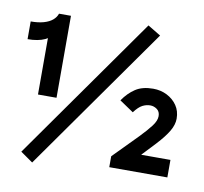

<svg xmlns="http://www.w3.org/2000/svg" viewBox="-81 -788 975 918"><g transform="rotate(10 406.0 -329.0)"><path d="M104 -601 135 -592Q126 -566 93 -550.5Q60 -535 9 -535V-621Q45 -621 71.5 -628.5Q98 -636 114 -649.5Q130 -663 136 -681H194V-283H104ZM133 42 73 0 567 -700 630 -662ZM777 -284Q777 -255 758.5 -223.5Q740 -192 702 -151L622 -66L611 -85H782V0H500V-53L616 -171Q650 -206 670 -232.5Q690 -259 690 -281Q690 -303 675 -314Q660 -325 642 -325Q623 -325 604.5 -315.5Q586 -306 565 -278L497 -324Q523 -362 556.5 -384Q590 -406 642 -406Q679 -406 709.5 -390.5Q740 -375 758.5 -348Q777 -321 777 -284Z"/></g></svg>

Font: Gabarito
Style: Regular
Weight: 400
Designer: Leandro Assis / Alvaro Franca / Felipe Casaprima
Foundry: Naipe Foundry
Version: Version 1.000